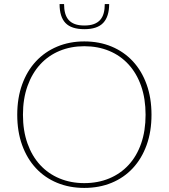

<svg xmlns="http://www.w3.org/2000/svg" viewBox="-20 -914 827 941"><path d="M64.5 0ZM722.5 -351.5Q722.5 -269 698.5 -202.8Q674.5 -136.5 631 -89.8Q587.5 -43 527 -18Q466.5 7 393 7Q320.5 7 260 -18Q199.5 -43 156 -89.8Q112.5 -136.5 88.5 -202.8Q64.5 -269 64.5 -351.5Q64.5 -433.5 88.5 -500Q112.5 -566.5 156 -613.2Q199.5 -660 260 -685.5Q320.5 -711 393 -711Q466.5 -711 527 -685.8Q587.5 -660.5 631 -613.8Q674.5 -567 698.5 -500.5Q722.5 -434 722.5 -351.5ZM693.5 -351.5Q693.5 -430 671.8 -492.2Q650 -554.5 610.2 -598Q570.5 -641.5 515.2 -664.5Q460 -687.5 393 -687.5Q327 -687.5 271.8 -664.5Q216.5 -641.5 176.8 -598Q137 -554.5 114.8 -492.2Q92.5 -430 92.5 -351.5Q92.5 -273 114.8 -210.8Q137 -148.5 176.8 -105.5Q216.5 -62.5 271.8 -39.5Q327 -16.5 393 -16.5Q460 -16.5 515.2 -39.5Q570.5 -62.5 610.2 -105.5Q650 -148.5 671.8 -210.8Q693.5 -273 693.5 -351.5ZM393.5 -771Q330 -771 301 -801.2Q272 -831.5 272 -894H294Q294 -869 299.2 -849.5Q304.5 -830 316.2 -816.5Q328 -803 347 -796Q366 -789 393.5 -789Q421 -789 440 -796Q459 -803 471 -816.5Q483 -830 488.2 -849.5Q493.5 -869 493.5 -894H515Q515 -833 486 -802Q457 -771 393.5 -771Z"/></svg>

Font: Lato Thin
Style: Regular
Weight: 200
Designer: Lukasz Dziedzic
Foundry: tyPoland Lukasz Dziedzic
Version: Version 2.007; 2014-02-27